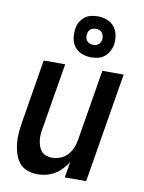

<svg xmlns="http://www.w3.org/2000/svg" viewBox="-87 -828 673 896"><g transform="rotate(10 250.0 -379.5)"><path d="M152 8Q127 8 103.5 -1Q80 -10 65.5 -29Q51 -48 44 -71.5Q37 -95 34.5 -119.5Q32 -144 34.5 -170Q37 -196 41 -221L90 -520H192L140 -207Q137 -193 136 -178Q135 -163 137 -149Q139 -135 143.5 -122Q148 -109 157 -99Q166 -89 179.5 -84.5Q193 -80 207 -80Q226 -80 245.5 -87.5Q265 -95 279 -110Q293 -125 301 -143.5Q309 -162 312 -181L368 -520H469L383 0H282L294 -75Q283 -57 267.5 -40.5Q252 -24 233 -13Q214 -2 193.5 3Q173 8 152 8ZM305 -573Q281 -573 260 -581.5Q239 -590 226 -607Q213 -624 209.5 -647Q206 -670 210 -694Q212 -709 220.5 -724Q229 -739 242.5 -749.5Q256 -760 272.5 -763.5Q289 -767 305 -767Q328 -767 349 -758.5Q370 -750 383 -733Q396 -716 400 -693Q404 -670 400 -646Q397 -631 388.5 -616Q380 -601 366.5 -590.5Q353 -580 337 -576.5Q321 -573 305 -573ZM305 -632Q311 -632 317 -633.5Q323 -635 328.5 -639Q334 -643 337 -649Q340 -655 342 -661Q343 -670 341.5 -679Q340 -688 335 -694.5Q330 -701 322 -704.5Q314 -708 305 -708Q298 -708 292 -706.5Q286 -705 280.5 -701Q275 -697 272 -691Q269 -685 268 -679Q266 -670 267.5 -661Q269 -652 274 -645.5Q279 -639 287.5 -635.5Q296 -632 305 -632Z"/></g></svg>

Font: Iosevka SS04 Semibold Oblique
Style: Regular
Weight: 600
Italic angle: -9°
Monospace: yes
Designer: Belleve Invis
Foundry: Belleve Invis
Version: Version 19.0.0; ttfautohint (v1.8.4)